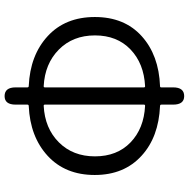

<svg xmlns="http://www.w3.org/2000/svg" viewBox="-13 -784 821 835"><g transform="rotate(90 397.5 -366.5)"><path d="M398 24Q360 24 360 -24V-75Q360 -81 354 -81Q220 -87 137 -163.5Q54 -240 54 -368.5Q54 -497 137 -572Q220 -647 355 -652Q360 -652 360 -657V-709Q360 -757 398 -757Q435 -757 435 -709V-658Q435 -652 441 -652Q576 -646 657 -572Q741 -496 741 -368Q741 -240 658 -163.5Q575 -87 441 -81Q435 -81 435 -75V-24Q435 24 398 24ZM355 -146Q360 -146 360 -151V-582Q360 -587 355 -587Q256 -582 195 -523.5Q134 -465 134 -369Q134 -273 195.5 -212Q257 -151 355 -146ZM435 -151Q435 -146 440 -146Q538 -151 599 -212Q660 -273 660 -369Q660 -465 599.5 -523.5Q539 -582 440 -587Q435 -587 435 -582Z"/></g></svg>

Font: Resource Han Rounded JP Normal
Style: Regular
Weight: 350
Designer: Cyano Hao (round all glyphs); Ryoko NISHIZUKA 西塚涼子 (kana, bopomofo & ideographs); Paul D. Hunt (Latin, Greek & Cyrillic)
Foundry: Cyano Hao
Version: 0.990